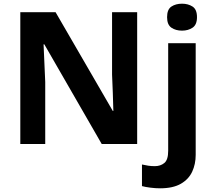

<svg xmlns="http://www.w3.org/2000/svg" viewBox="-20 -780 1158 1040"><path d="M723 0H531L220 -540H216Q218 -489 220.5 -438Q223 -387 225 -336V0H90V-714H281L591 -179H594Q593 -229 591 -278Q589 -327 587 -376V-714H723ZM885 -687Q885 -729 908.5 -744.5Q932 -760 966 -760Q999 -760 1023 -744.5Q1047 -729 1047 -687Q1047 -646 1023 -630Q999 -614 966 -614Q932 -614 908.5 -630Q885 -646 885 -687ZM847 240Q822 240 794.5 236.5Q767 233 749 228V111Q767 115 783 117.5Q799 120 819 120Q849 120 870 103Q891 86 891 37V-546H1040V59Q1040 109 1021 150Q1002 191 959.5 215.5Q917 240 847 240Z"/></svg>

Font: Noto IKEA Simplified Chinese
Style: Bold
Weight: 700
Designer: Monotype Design Team
Foundry: Monotype Imaging Inc.
Version: Version 1.100